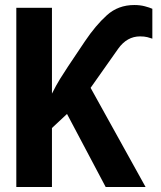

<svg xmlns="http://www.w3.org/2000/svg" viewBox="-20 -745 640 765"><path d="M187 0V-235L247 -291L401 0H560L341 -395L451 -551Q486 -600 538 -600Q555 -600 567 -597Q579 -594 587 -591V-710Q576 -715 557 -720Q538 -725 515 -725Q451 -725 406 -684.5Q361 -644 318 -580L251 -480Q235 -456 219.5 -431Q204 -406 187 -372V-714H45V0Z"/></svg>

Font: Noto Sans Mono UI
Style: Bold
Weight: 700
Designer: Monotype Design team
Foundry: Monotype Imaging Inc.
Version: 1.000